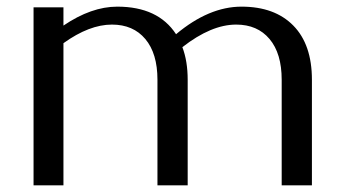

<svg xmlns="http://www.w3.org/2000/svg" viewBox="-20 -558 1032 578"><path d="M171 0H81V-536H171V-481Q255 -538 333 -538Q456 -538 510 -455Q609 -538 707 -538Q807 -538 863 -481Q919 -424 919 -318V0H828V-318Q828 -397 791.5 -440.5Q755 -484 691 -484Q616 -484 529 -416Q545 -374 545 -318V0H454V-318Q454 -397 417.5 -440.5Q381 -484 317 -484Q249 -484 171 -428Z"/></svg>

Font: RIT Lekha
Style: Regular
Weight: 400
Designer: Rahul Radhakrishnan
Version: 1.0